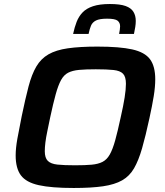

<svg xmlns="http://www.w3.org/2000/svg" viewBox="-20 -928 822 956"><path d="M347 8Q236 8 173 -6Q110 -20 84 -55Q58 -90 58 -154Q58 -190 66.5 -237.5Q75 -285 88 -349Q106 -436 122 -497Q138 -558 161 -597Q184 -636 221.5 -657.5Q259 -679 318 -687.5Q377 -696 465 -696Q576 -696 638.5 -682Q701 -668 727 -633Q753 -598 753 -533Q753 -496 745.5 -449.5Q738 -403 724 -339Q705 -251 687.5 -190Q670 -129 647.5 -90Q625 -51 588 -30Q551 -9 493 -0.5Q435 8 347 8ZM354 -105Q404 -105 436.5 -108Q469 -111 490.5 -122Q512 -133 526.5 -158.5Q541 -184 553.5 -229Q566 -274 581 -344Q594 -401 600.5 -442Q607 -483 607 -511Q607 -546 592.5 -561Q578 -576 545 -579.5Q512 -583 457 -583Q407 -583 374 -580Q341 -577 319.5 -566Q298 -555 284 -529.5Q270 -504 257.5 -459Q245 -414 230 -344Q222 -305 215.5 -274Q209 -243 206 -218.5Q203 -194 203 -175Q203 -142 218 -127Q233 -112 266 -108.5Q299 -105 354 -105ZM344 -759Q351 -792 361.5 -819Q372 -846 391 -866Q410 -886 443 -897Q476 -908 527 -908Q578 -908 605.5 -898Q633 -888 644.5 -869Q656 -850 656 -824Q656 -809 653.5 -793.5Q651 -778 647 -759H573Q575 -770 576.5 -779.5Q578 -789 578 -797Q578 -815 565.5 -825Q553 -835 513 -835Q476 -835 458 -826Q440 -817 433 -800Q426 -783 421 -759Z"/></svg>

Font: Saira SemiExpanded SemiBold
Style: Italic
Weight: 600
Width: 6
Italic angle: -12°
Designer: Hector Gatti with collaboration of the Omnibus-Type team
Foundry: Omnibus-Type
Version: Version 1.101